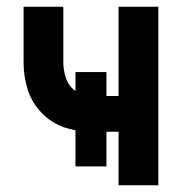

<svg xmlns="http://www.w3.org/2000/svg" viewBox="-20 -550 540 570"><path d="M332 0V-159H296V-56H204V-163Q187 -167 170 -172Q131 -186 102.5 -216Q74 -246 62 -285Q50 -324 50 -365V-530H168V-365Q168 -341 176 -317.5Q184 -294 204 -280V-336H296V-265H332V-530H450V0Z"/></svg>

Font: Iosevka SS01
Style: Bold
Weight: 700
Monospace: yes
Designer: Belleve Invis
Foundry: Belleve Invis
Version: 2.3.3; ttfautohint (v1.8.3)